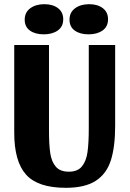

<svg xmlns="http://www.w3.org/2000/svg" viewBox="-20 -875 619 917"><path d="M294 22Q161 22 104.5 -41Q48 -104 48 -241V-660H214V-252Q214 -184 220 -143.5Q226 -103 246.5 -79Q267 -55 309 -55Q351 -55 371.5 -80.5Q392 -106 398 -149Q404 -192 404 -263V-660H530V-274Q530 -174 509.5 -109.5Q489 -45 437.5 -11.5Q386 22 294 22ZM282 -783Q282 -748 256 -729.5Q230 -711 189 -711Q148 -711 123 -729Q98 -747 98 -781Q98 -816 124.5 -835.5Q151 -855 192 -855Q232 -855 257 -836Q282 -817 282 -783ZM496 -783Q496 -748 470 -729.5Q444 -711 403 -711Q362 -711 337 -729Q312 -747 312 -781Q312 -816 338.5 -835.5Q365 -855 406 -855Q446 -855 471 -836Q496 -817 496 -783Z"/></svg>

Font: Sansita
Style: Bold
Weight: 700
Designer: Pablo Cosgaya
Foundry: Omnibus-Type
Version: Version 1.006